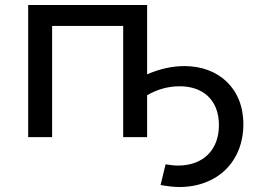

<svg xmlns="http://www.w3.org/2000/svg" viewBox="-20 -550 1016 770"><path d="M189 0V-446H474V0H570V-168C611 -192 655 -204 701 -204C792 -204 858 -151 858 -48C858 51 795 114 694 114C679 114 663 112 644 109L624 192C652 197 677 200 699 200C852 200 956 98 956 -52C956 -198 854 -285 720 -285C671 -285 621 -274 570 -252V-530H93V0Z"/></svg>

Font: Malon Grotesk Med
Style: Regular
Weight: 500
Designer: Julieta Ulanovsky
Foundry: Julieta Ulanovsky
Version: Version 7.200